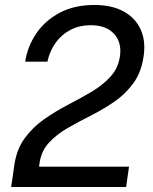

<svg xmlns="http://www.w3.org/2000/svg" viewBox="-20 -753 614 773"><path d="M25 0 33.1 -56.5 37.3 -86Q46.3 -150.8 78.9 -195.7Q111.5 -240.5 157.2 -272.6Q203 -304.8 253.2 -330.8Q303.5 -356.8 348.6 -383.5Q393.7 -410.2 424.9 -444.5Q456.2 -478.7 463 -527.2Q470.7 -582.7 438.9 -617.1Q407.1 -651.5 345.1 -651.5Q300.6 -651.5 264.9 -633.3Q229.2 -615.2 205 -582.3Q180.8 -549.3 170.8 -504.8H81.3Q91.2 -567.3 126.6 -619.1Q162 -670.9 220.9 -701.9Q279.8 -733 360 -733Q429.6 -733 477.1 -707.3Q524.5 -681.6 545.9 -635.2Q567.4 -588.9 558.3 -527.3Q549.3 -462.6 517.2 -418.3Q485 -374 439.9 -343.2Q394.7 -312.3 345.4 -287.5Q296 -262.6 251.5 -237Q207.1 -211.3 176.6 -178.1Q146.1 -145 139.2 -96.3L137.2 -81.9H499.4L487.8 0Z"/></svg>

Font: Public Sans Thin
Style: Italic
Weight: 100
Italic angle: -8°
Designer: The Public Sans project authors (U.S. Web Design System). Libre Franklin designed by Pablo Impallari and Rodrigo Fuenzal
Version: Version 2.000